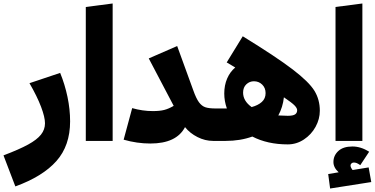

<svg xmlns="http://www.w3.org/2000/svg" viewBox="-60 -808 2149 1101"><path d="M-40 83Q50 49 101 21Q152 -7 175 -36Q198 -65 198 -101Q198 -136 175.5 -195.5Q153 -255 109 -331L285 -390Q312 -324 327 -252.5Q342 -181 342 -112Q342 27 263.5 115.5Q185 204 28 261Z M432 0V-768L586 -788V0Z M1182 -84 1162 0Q1116 0 1072.5 -22Q1029 -44 1001 -79Q952 15 802 15Q726 15 649 -7L698 -188Q757 -171 817 -171Q856 -171 881.5 -177.5Q907 -184 936 -201L793 -473L956 -544L1048 -291Q1065 -243 1081 -221.5Q1097 -200 1117.5 -193Q1138 -186 1177 -186Z M1774 -173Q1774 -125 1749.5 -80.5Q1725 -36 1682.5 -8Q1640 20 1590 20Q1474 20 1387 -25Q1318 0 1234 0H1162L1142 -77L1177 -186H1241Q1226 -228 1226 -272Q1226 -319 1242.5 -357.5Q1259 -396 1289 -421L1240 -450L1332 -600Q1527 -480 1619.5 -409Q1712 -338 1743 -287.5Q1774 -237 1774 -173ZM1463 -274Q1463 -304 1443.5 -323Q1424 -342 1396 -342Q1371 -342 1352.5 -324.5Q1334 -307 1334 -277Q1334 -229 1383 -194Q1420 -204 1441.5 -223.5Q1463 -243 1463 -274ZM1644 -176Q1644 -188 1629 -203.5Q1614 -219 1568 -250Q1562 -194 1536 -146Q1570 -144 1590 -144Q1620 -144 1632 -152Q1644 -160 1644 -176Z M1864 0V-768L2018 -788V0ZM2069 236 1833 273 1822 190 1882 180Q1852 153 1852 121Q1852 84 1880 58Q1908 32 1961 32Q2009 32 2057 62L2006 139Q1993 130 1985 127Q1977 124 1969 124Q1961 124 1955.5 129Q1950 134 1950 141Q1950 152 1962 167L2054 152Z"/></svg>

Font: FiraGO Heavy
Style: Regular
Weight: 900
Designer: bBox Type
Foundry: bBox Type GmbH
Version: Version 1.001